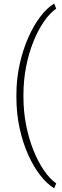

<svg xmlns="http://www.w3.org/2000/svg" viewBox="-20 -814 345 1064"><path d="M70.8 -277.8V-286.6Q70.8 -375.5 88.6 -456.3Q106.4 -537.1 136.2 -604.7Q166 -672.4 203.1 -721.2Q240.2 -770 280.3 -794.4L291.5 -766.1Q256.8 -742.2 224.4 -695.8Q191.9 -649.4 166 -585.7Q140.1 -522 125 -446Q109.9 -370.1 109.9 -288.6V-276.9Q109.9 -195.3 125 -119.4Q140.1 -43.5 166 20.5Q191.9 84.5 224.4 131.3Q256.8 178.2 291.5 202.1L280.3 229.5Q240.2 205.1 203.1 157.5Q166 109.9 136.2 43.7Q106.4 -22.5 88.6 -104Q70.8 -185.5 70.8 -277.8Z"/></svg>

Font: Roboto ExtraLight
Style: Regular
Weight: 250
Designer: Christian Robertson
Foundry: Google
Version: Version 3.009; 2024